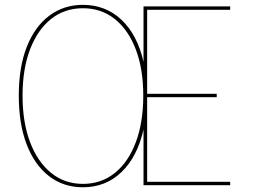

<svg xmlns="http://www.w3.org/2000/svg" viewBox="-20 -764 1057 792"><path d="M322 8.5Q242 8.5 182.5 -37.2Q123 -83 90.2 -167.8Q57.5 -252.5 57.5 -369.5Q57.5 -487 90.5 -570.8Q123.5 -654.5 183.2 -699.2Q243 -744 322 -744Q415.5 -744 481 -682.5Q546.5 -621 572 -509V-737.5H929.5V-723.5H580L587 -730.5V-370L580 -377H874V-363H580L587 -370V-7L580 -14H929.5V0H572V-229.5Q546.5 -117 481.2 -54.2Q416 8.5 322 8.5ZM322 -5.5Q398 -5.5 454 -50.8Q510 -96 540.5 -178Q571 -260 571 -369.5Q571 -479.5 540 -560.5Q509 -641.5 453.2 -685.8Q397.5 -730 322 -730Q246.5 -730 190.8 -685.8Q135 -641.5 104 -560.5Q73 -479.5 73 -369.5Q73 -259.5 104 -177.8Q135 -96 190.8 -50.8Q246.5 -5.5 322 -5.5Z"/></svg>

Font: Epilogue Thin
Style: Regular
Weight: 250
Designer: Tyler Finck
Foundry: Etcetera Type Co
Version: Version 2.111